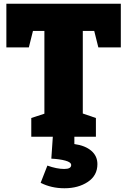

<svg xmlns="http://www.w3.org/2000/svg" viewBox="-20 -730 679 1025"><path d="M14 -477V-710H625V-477H505L483 -565H422V-124L492 -100V0H147V-100L217 -123V-565H156L134 -477ZM197 246 233 154Q283 172 323 172Q360 172 360 151Q360 136 329 127.5Q298 119 254 117L262 0H377V39Q435 47 467.5 75Q500 103 500 146Q500 207 449 241Q398 275 324 275Q254 275 197 246Z"/></svg>

Font: Bitter Pro Black
Style: Regular
Weight: 900
Designer: Sol Matas, and Bitter project Authors
Foundry: Sol Matas
Version: Version 1.010